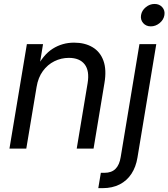

<svg xmlns="http://www.w3.org/2000/svg" viewBox="-20 -767 869 991"><path d="M168.9 -318.4 115.7 0H28.8L118.7 -539.1H202.1L180.7 -408.7L165.5 -411.1Q202.6 -484.4 252.2 -515.6Q301.8 -546.9 362.3 -546.9Q418 -546.9 457.5 -523.4Q497.1 -500 513.9 -453.6Q530.8 -407.2 519 -337.9L462.9 0H376L432.1 -336.9Q442.9 -401.4 417 -434.8Q391.1 -468.3 335.4 -468.3Q295.9 -468.3 260.7 -450.9Q225.6 -433.6 201.2 -400.1Q176.8 -366.7 168.9 -318.4ZM699.7 -539.1H786.6L689.5 46.4Q681.6 94.7 658.4 130.1Q635.3 165.5 597.7 184.8Q560.1 204.1 509.3 204.1H487.3L500.5 125H519Q555.7 125 576.2 104.5Q596.7 84 603 43.5ZM758.3 -630.9Q733.9 -630.9 719 -647.9Q704.1 -665 708 -689Q711.9 -712.9 732.4 -729.7Q752.9 -746.6 777.8 -746.6Q802.7 -746.6 817.6 -729.7Q832.5 -712.9 828.6 -689Q824.7 -665 804 -647.9Q783.2 -630.9 758.3 -630.9Z"/></svg>

Font: Inter 18pt
Style: Italic
Weight: 400
Italic angle: -9.3988°
Designer: Rasmus Andersson
Foundry: rsms
Version: Version 4.001;git-66647c0bb